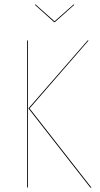

<svg xmlns="http://www.w3.org/2000/svg" viewBox="-20 -867 460 887"><path d="M320.3 -846.7 323.2 -844.7 233.4 -764.6H230L141.1 -844.7L144 -846.7L231.9 -768.6ZM109.4 -680.2V-1H105.5V-680.2ZM389.6 -680.2 116.7 -366.2 402.8 0H397.5L111.3 -366.2L384.8 -680.2Z"/></svg>

Font: Fira Sans Compressed Four
Style: Regular
Weight: 100
Width: 1
Designer: Carrois Corporate & Edenspiekermann AG
Foundry: Carrois Corporate GbR & Edenspiekermann AG
Version: Version 4.203;PS 004.203;hotconv 1.0.88;makeotf.lib2.5.64775